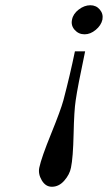

<svg xmlns="http://www.w3.org/2000/svg" viewBox="-20 -482 426 733"><path d="M266 -286Q248 -198 222 -99Q212 -62 175 29Q138 120 130 158Q125 182 139.5 206.5Q154 231 178 231Q205 231 225.5 207.5Q246 184 251 158Q259 120 261 29.5Q263 -61 269 -99Q276 -149 305 -286ZM255 -407Q259 -429 280.5 -445.5Q302 -462 325 -462Q347 -462 361 -445.5Q375 -429 371 -407Q366 -385 345.5 -368Q325 -351 303 -351Q280 -351 265 -368Q250 -385 255 -407Z"/></svg>

Font: GFS BodoniClassic
Style: Regular
Weight: 400
Designer: George D. Matthiopoulos
Foundry: George D. Matthiopoulos
Version: Macromedia Fontographer 4.1.5 140901